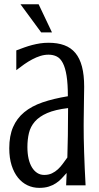

<svg xmlns="http://www.w3.org/2000/svg" viewBox="-20 -888 474 920"><path d="M296.9 0 299.3 -59.1Q287.6 -45.9 275.4 -33Q263.2 -20 248 -10Q232.9 0 213.6 6.1Q194.3 12.2 168 12.2Q137.7 12.2 111.6 -0.2Q85.4 -12.7 66.2 -36.6Q46.9 -60.5 35.6 -95.9Q24.4 -131.3 24.4 -177.7Q24.4 -236.8 42.5 -278.8Q60.5 -320.8 95.9 -350.1Q131.3 -379.4 183.8 -397.5Q236.3 -415.5 305.2 -426.8Q305.2 -485.8 299.1 -524.4Q293 -563 281.2 -585.7Q269.5 -608.4 252.2 -617.2Q234.9 -626 212.4 -626Q192.9 -626 173.3 -619.9Q153.8 -613.8 134.5 -603.5Q115.2 -593.3 95.9 -579.8Q76.7 -566.4 58.1 -551.8V-646.5Q78.6 -654.3 97.2 -660.9Q115.7 -667.5 134.5 -672.4Q153.3 -677.2 172.4 -680.2Q191.4 -683.1 212.9 -683.1Q255.9 -683.1 287.8 -671.4Q319.8 -659.7 341.1 -634.3Q362.3 -608.9 372.8 -568.8Q383.3 -528.8 383.3 -472.7Q383.3 -467.3 383.1 -454.6Q382.8 -441.9 382.6 -424.8Q382.3 -407.7 382.1 -388.2Q381.8 -368.7 381.6 -349.6Q381.3 -330.6 381.1 -313.7Q380.9 -296.9 380.9 -285.6Q380.9 -259.8 381.3 -227.3Q381.8 -194.8 383.1 -158.2Q384.3 -121.6 386 -81.5Q387.7 -41.5 390.1 0ZM302.7 -133.3Q304.2 -183.1 305.2 -240Q306.2 -296.9 306.2 -370.1Q244.1 -362.8 206.1 -346.2Q168 -329.6 147 -305.4Q126 -281.2 118.7 -250.5Q111.3 -219.7 111.3 -183.6Q111.3 -152.8 116.9 -127.9Q122.6 -103 133.3 -85.7Q144 -68.4 158.7 -59.1Q173.3 -49.8 191.9 -49.8Q212.9 -49.8 228.8 -57.4Q244.6 -64.9 257.6 -76.9Q270.5 -88.9 281.2 -103.8Q292 -118.7 302.7 -133.3ZM177.2 -732.9 78.1 -867.7H165L229 -732.9Z"/></svg>

Font: Crushed
Style: Regular
Weight: 400
Width: 3
Designer: Astigmatic (AOETI)
Foundry: Astigmatic (AOETI)
Version: Version 001.000